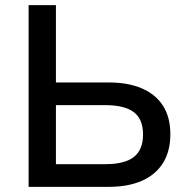

<svg xmlns="http://www.w3.org/2000/svg" viewBox="-20 -725 729 745"><path d="M91 0V-705H197V-405H403Q477 -405 530.5 -382Q584 -359 612.5 -314.5Q641 -270 641 -204Q641 -138 612.5 -92.5Q584 -47 530.5 -23.5Q477 0 403 0ZM197 -88H389Q464 -88 499.5 -116Q535 -144 535 -203Q535 -263 499 -290Q463 -317 389 -317H197Z"/></svg>

Font: NunitoSans_10ptSemiBold
Style: Regular
Weight: 600
Designer: Vernon Adams
Foundry: Vernon Adams
Version: Version 3.101;gftools[0.9.27]